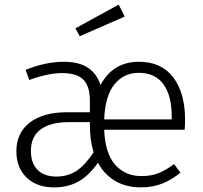

<svg xmlns="http://www.w3.org/2000/svg" viewBox="-20 -802 880 833"><path d="M781 -239H432Q436 -137 479.5 -87.5Q523 -38 594 -38Q635 -38 667 -50.5Q699 -63 735 -90L763 -53Q724 -21 682.5 -5Q641 11 591 11Q528 11 480.5 -16.5Q433 -44 405 -96Q365 -39 319.5 -14Q274 11 215 11Q139 11 95 -32Q51 -75 51 -145Q51 -226 109.5 -270.5Q168 -315 270 -315H370V-365Q370 -428 341.5 -456.5Q313 -485 249 -485Q189 -485 107 -455L91 -499Q179 -534 256 -534Q322 -534 361 -508.5Q400 -483 416 -433Q470 -534 583 -534Q680 -534 731.5 -466.5Q783 -399 783 -281Q783 -259 781 -239ZM725 -299Q725 -387 689 -436.5Q653 -486 582 -486Q517 -486 476.5 -436Q436 -386 432 -284H725ZM386 -141Q370 -195 370 -256V-272H278Q199 -272 156.5 -240.5Q114 -209 114 -148Q114 -94 143 -65Q172 -36 224 -36Q274 -36 311.5 -60.5Q349 -85 386 -141ZM521 -730 326 -645 307 -679 495 -782Z"/></svg>

Font: Fira Sans Light
Style: Regular
Weight: 300
Designer: bBox Type GmbH & Carrois Corporate GbR & Edenspiekermann AG
Foundry: bBox Type GmbH & Carrois Corporate GbR & Edenspiekermann AG
Version: Version 4.301